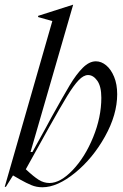

<svg xmlns="http://www.w3.org/2000/svg" viewBox="-30 -779 520 811"><path d="M191 -690 131 -707V-712L278 -759H279L99 -137H107L165 -242L187 -283Q237 -373 264.5 -419Q292 -465 319.5 -492.5Q347 -520 375 -520Q398 -520 418.5 -503Q439 -486 452 -454.5Q465 -423 465 -381Q465 -295 413.5 -202.5Q362 -110 287 -49Q212 12 149 12Q124 12 102.5 3Q81 -6 57 -19.5Q33 -33 25 -38L-5 10H-10ZM179 -6Q225 -6 277 -60.5Q329 -115 363.5 -199.5Q398 -284 398 -366Q398 -414 381 -438Q364 -462 342 -462Q323 -462 302 -440Q281 -418 253.5 -373Q226 -328 175 -237L79 -64Q112 -33 133.5 -19.5Q155 -6 179 -6Z"/></svg>

Font: Nyght Serif Light Italic
Style: Regular
Weight: 300
Italic angle: -16°
Designer: Maksym Kobuzan
Version: Version 0.410